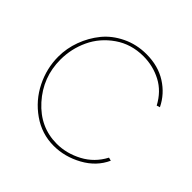

<svg xmlns="http://www.w3.org/2000/svg" viewBox="-181 -883 1059 1059"><g transform="rotate(45 348.5 -354.0)"><path d="M48 -360Q48 -425 71 -487.5Q94 -550 135 -600.5Q176 -651 241 -682.5Q306 -714 383 -714Q474 -714 541 -671.5Q608 -629 642 -559L623 -553Q584 -626 519 -660Q454 -694 379 -694Q284 -694 211.5 -643.5Q139 -593 103.5 -517Q68 -441 68 -357Q68 -219 160 -116.5Q252 -14 382 -14Q458 -14 529.5 -52Q601 -90 640 -164L659 -159Q624 -82 544 -38Q464 6 378 6Q285 6 208 -48Q131 -102 89.5 -185.5Q48 -269 48 -360Z"/></g></svg>

Font: Raleway
Style: Thin
Weight: 100
Designer: Matt McInerney, Pablo Impallari, Rodrigo Fuenzalida
Foundry: Matt McInerney, Pablo Impallari, Rodrigo Fuenzalida
Version: Version 3.000